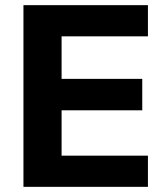

<svg xmlns="http://www.w3.org/2000/svg" viewBox="-20 -725 645 745"><path d="M71 0V-705H554V-584H219V-419H532V-297H219V-121H554V0Z"/></svg>

Font: Nunito Sans 12pt ExtraBold
Style: Regular
Weight: 800
Designer: Vernon Adams
Foundry: Vernon Adams
Version: Version 3.101;gftools[0.9.27]